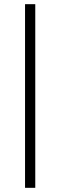

<svg xmlns="http://www.w3.org/2000/svg" viewBox="-20 -720 289 920"><path d="M100 -700H149V180H100Z"/></svg>

Font: Cinzel Eorzea
Style: Regular
Weight: 500
Designer: Natanael Gama
Version: Version 2.000